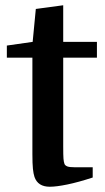

<svg xmlns="http://www.w3.org/2000/svg" viewBox="-20 -699 397 729"><path d="M6 -480V-526L104 -540L116 -665L220 -679V-540H348V-480H220V-143Q220 -109 221 -96.5Q222 -84 225 -76Q228 -70 236 -67Q244 -64 262 -64H332V-25Q277 -7 235.5 1.5Q194 10 169 10Q124 10 111 -27Q107 -39 105 -58Q103 -77 103 -114V-480Z"/></svg>

Font: Domine SemiBold
Style: Regular
Weight: 600
Designer: Pablo Impallari, Rodrigo Fuenzalida, Brenda Gallo
Foundry: Pablo Impallari, Rodrigo Fuenzalida, Brenda Gallo
Version: Version 2.000